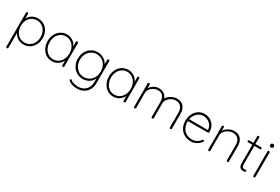

<svg xmlns="http://www.w3.org/2000/svg" viewBox="90 -1862 4766 3268"><g transform="rotate(30 2473.0 -227.5)"><path d="M547 -250Q547 -178 516.5 -119.5Q486 -61 433 -27.5Q380 6 315 6Q255 6 205 -24Q155 -54 123 -109V180Q123 188 117.5 194Q112 200 103 200Q95 200 89 194Q83 188 83 180V-485Q83 -493 88.5 -499Q94 -505 103 -505Q112 -505 117.5 -499Q123 -493 123 -485V-393Q153 -450 203 -477.5Q253 -505 315 -505Q381 -505 434 -472Q487 -439 517 -381Q547 -323 547 -250ZM507 -250Q507 -312 481.5 -361.5Q456 -411 412 -439Q368 -467 313 -467Q257 -467 212.5 -439.5Q168 -412 143.5 -362.5Q119 -313 119 -250Q119 -187 143.5 -137.5Q168 -88 212.5 -60Q257 -32 313 -32Q368 -32 412 -60Q456 -88 481.5 -138Q507 -188 507 -250Z M1107 -479V-20Q1107 -12 1101 -6Q1095 0 1087 0Q1078 0 1072.5 -6Q1067 -12 1067 -20V-110Q1042 -59 990 -24.5Q938 10 875 10Q809 10 756 -24.5Q703 -59 673 -119.5Q643 -180 643 -255Q643 -329 673.5 -388.5Q704 -448 757 -481.5Q810 -515 875 -515Q940 -515 992 -481Q1044 -447 1067 -390V-479Q1067 -487 1072.5 -493Q1078 -499 1087 -499Q1096 -499 1101.5 -493Q1107 -487 1107 -479ZM1071 -255Q1071 -316 1046 -367Q1021 -418 976.5 -447.5Q932 -477 877 -477Q822 -477 777.5 -448.5Q733 -420 708 -369.5Q683 -319 683 -255Q683 -191 708 -139Q733 -87 777 -57.5Q821 -28 877 -28Q932 -28 976.5 -57.5Q1021 -87 1046 -139Q1071 -191 1071 -255Z M1722 -479V-49Q1722 27 1691 83Q1660 139 1604 169.5Q1548 200 1476 200Q1436 200 1395 189.5Q1354 179 1327.5 162.5Q1301 146 1301 129Q1301 121 1305.5 116Q1310 111 1318 111Q1324 111 1336 121Q1350 135 1367 142Q1416 162 1478 162Q1572 162 1627 104Q1682 46 1682 -49V-118Q1655 -54 1598.5 -22Q1542 10 1480 10Q1412 10 1356.5 -24.5Q1301 -59 1269.5 -119Q1238 -179 1238 -253Q1238 -327 1269.5 -387Q1301 -447 1356.5 -481Q1412 -515 1480 -515Q1547 -515 1602.5 -479.5Q1658 -444 1682 -394V-479Q1682 -487 1687.5 -493Q1693 -499 1702 -499Q1711 -499 1716.5 -493Q1722 -487 1722 -479ZM1686 -253Q1686 -319 1659.5 -370Q1633 -421 1586.5 -449Q1540 -477 1482 -477Q1424 -477 1377.5 -448Q1331 -419 1304.5 -368Q1278 -317 1278 -253Q1278 -189 1304.5 -138Q1331 -87 1377.5 -57.5Q1424 -28 1482 -28Q1540 -28 1586.5 -56.5Q1633 -85 1659.5 -136Q1686 -187 1686 -253Z M2312 -479V-20Q2312 -12 2306 -6Q2300 0 2292 0Q2283 0 2277.5 -6Q2272 -12 2272 -20V-110Q2247 -59 2195 -24.5Q2143 10 2080 10Q2014 10 1961 -24.5Q1908 -59 1878 -119.5Q1848 -180 1848 -255Q1848 -329 1878.5 -388.5Q1909 -448 1962 -481.5Q2015 -515 2080 -515Q2145 -515 2197 -481Q2249 -447 2272 -390V-479Q2272 -487 2277.5 -493Q2283 -499 2292 -499Q2301 -499 2306.5 -493Q2312 -487 2312 -479ZM2276 -255Q2276 -316 2251 -367Q2226 -418 2181.5 -447.5Q2137 -477 2082 -477Q2027 -477 1982.5 -448.5Q1938 -420 1913 -369.5Q1888 -319 1888 -255Q1888 -191 1913 -139Q1938 -87 1982 -57.5Q2026 -28 2082 -28Q2137 -28 2181.5 -57.5Q2226 -87 2251 -139Q2276 -191 2276 -255Z M3221 -311V-20Q3221 -12 3215.5 -6Q3210 0 3201 0Q3192 0 3186.5 -6Q3181 -12 3181 -20V-307Q3181 -378 3146.5 -422.5Q3112 -467 3042 -467Q2999 -467 2957.5 -445Q2916 -423 2890 -386.5Q2864 -350 2864 -307V-20Q2864 -12 2858.5 -6Q2853 0 2844 0Q2835 0 2829.5 -6Q2824 -12 2824 -20V-312Q2824 -381 2791 -424Q2758 -467 2691 -467Q2649 -467 2609 -446Q2569 -425 2543.5 -389Q2518 -353 2518 -312V-20Q2518 -12 2512 -6Q2506 0 2498 0Q2489 0 2483.5 -6Q2478 -12 2478 -20V-479Q2478 -487 2484 -493Q2490 -499 2498 -499Q2507 -499 2512.5 -493Q2518 -487 2518 -479V-409Q2547 -451 2593.5 -478Q2640 -505 2691 -505Q2746 -505 2789 -477Q2832 -449 2852 -395Q2873 -441 2931.5 -473Q2990 -505 3046 -505Q3132 -505 3176.5 -451Q3221 -397 3221 -311Z M3799 -102Q3799 -95 3795 -90Q3762 -46 3713 -18Q3664 10 3608 10Q3533 10 3475 -22Q3417 -54 3384.5 -113Q3352 -172 3352 -250Q3352 -330 3383.5 -390.5Q3415 -451 3467 -483Q3519 -515 3578 -515Q3637 -515 3687.5 -489.5Q3738 -464 3770 -413Q3802 -362 3804 -287Q3804 -279 3798 -272.5Q3792 -266 3784 -266H3391V-253Q3391 -191 3416 -139.5Q3441 -88 3490 -58Q3539 -28 3608 -28Q3656 -28 3698.5 -51.5Q3741 -75 3765 -111Q3772 -120 3782 -120Q3789 -120 3794 -114.5Q3799 -109 3799 -102ZM3395 -304H3763V-313Q3758 -364 3730.5 -400.5Q3703 -437 3662.5 -456Q3622 -475 3578 -475Q3541 -475 3502.5 -455.5Q3464 -436 3434.5 -397.5Q3405 -359 3395 -304Z M4341 -326V-20Q4341 -12 4335 -6Q4329 0 4321 0Q4312 0 4306.5 -6Q4301 -12 4301 -20V-322Q4301 -390 4265.5 -433.5Q4230 -477 4158 -477Q4114 -477 4071.5 -456Q4029 -435 4002 -399Q3975 -363 3975 -322V-20Q3975 -12 3969 -6Q3963 0 3955 0Q3946 0 3940.5 -6Q3935 -12 3935 -20V-479Q3935 -487 3941 -493Q3947 -499 3955 -499Q3964 -499 3969.5 -493Q3975 -487 3975 -479V-412Q4004 -457 4056.5 -486Q4109 -515 4162 -515Q4251 -515 4296 -462.5Q4341 -410 4341 -326Z M4712 -484Q4712 -476 4706.5 -470.5Q4701 -465 4693 -465H4583V-109Q4583 -65 4598.5 -50.5Q4614 -36 4638 -36Q4642 -36 4649.5 -38Q4657 -40 4662 -40Q4669 -40 4674 -34.5Q4679 -29 4679 -22Q4679 -13 4667 -6.5Q4655 0 4639 0Q4614 0 4597 -3.5Q4580 -7 4561.5 -30.5Q4543 -54 4543 -107V-465H4461Q4454 -465 4448 -471Q4442 -477 4442 -484Q4442 -492 4447.5 -497.5Q4453 -503 4461 -503H4543V-630Q4543 -638 4549 -644Q4555 -650 4563 -650Q4572 -650 4577.5 -644Q4583 -638 4583 -630V-503H4693Q4700 -503 4706 -497Q4712 -491 4712 -484Z M4843 0Q4834 0 4828.5 -6Q4823 -12 4823 -20V-495Q4823 -503 4829 -509Q4835 -515 4843 -515Q4852 -515 4857.5 -509Q4863 -503 4863 -495V-20Q4863 -12 4857 -6Q4851 0 4843 0ZM4808 -615V-623Q4808 -637 4818 -646Q4828 -655 4844 -655Q4858 -655 4867.5 -646Q4877 -637 4877 -623V-615Q4877 -601 4867.5 -592Q4858 -583 4843 -583Q4827 -583 4817.5 -592Q4808 -601 4808 -615Z"/></g></svg>

Font: Quicksand Light
Style: Regular
Weight: 300
Designer: Andrew Paglinawan
Foundry: Andrew Paglinawan
Version: Version 3.000